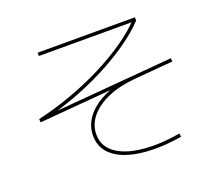

<svg xmlns="http://www.w3.org/2000/svg" viewBox="-122 -899 1244 1089"><g transform="rotate(-20 500.0 -355.0)"><path d="M645 15Q497 15 415.5 -34.5Q334 -84 334 -174Q334 -250 391.5 -308Q449 -366 546 -395L544 -387L81 -348L79 -368Q183 -392 285 -429Q387 -466 479 -512.5Q571 -559 646.5 -611.5Q722 -664 773 -719L777 -705H200V-725H787V-705Q741 -656 674.5 -608Q608 -560 527.5 -516Q447 -472 357.5 -435.5Q268 -399 174 -372V-376L899 -437L901 -417L666 -397Q573 -389 502.5 -358.5Q432 -328 393 -280.5Q354 -233 354 -174Q354 -94 430 -49.5Q506 -5 645 -5Q681 -5 717 -8.5Q753 -12 798 -19L802 1Q757 8 720 11.5Q683 15 645 15Z"/></g></svg>

Font: M PLUS 1 Code Thin
Style: Regular
Weight: 250
Designer: Coji Morishita
Foundry: UNDERFOREST DESIGN
Version: Version 1.002